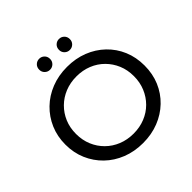

<svg xmlns="http://www.w3.org/2000/svg" viewBox="-218 -1073 1276 1276"><g transform="rotate(-45 420.0 -434.5)"><path d="M421 8Q340 8 272 -19Q204 -46 154 -94.5Q104 -143 76 -208Q48 -273 48 -350Q48 -427 76 -492Q104 -557 154 -605.5Q204 -654 272 -681Q340 -708 421 -708Q501 -708 568.5 -681.5Q636 -655 686.5 -606.5Q737 -558 764.5 -493Q792 -428 792 -350Q792 -272 764.5 -207Q737 -142 686.5 -93.5Q636 -45 568.5 -18.5Q501 8 421 8ZM421 -81Q479 -81 528.5 -101Q578 -121 614.5 -157.5Q651 -194 671.5 -243Q692 -292 692 -350Q692 -409 671.5 -457.5Q651 -506 614.5 -542.5Q578 -579 528.5 -599Q479 -619 421 -619Q362 -619 312.5 -599Q263 -579 226 -542.5Q189 -506 168.5 -457.5Q148 -409 148 -350Q148 -292 168.5 -243Q189 -194 226 -157.5Q263 -121 312.5 -101Q362 -81 421 -81ZM514 -774Q493 -774 478 -788.5Q463 -803 463 -825Q463 -848 478 -862.5Q493 -877 514 -877Q535 -877 550 -862.5Q565 -848 565 -825Q565 -803 550 -788.5Q535 -774 514 -774ZM328 -774Q307 -774 292 -788.5Q277 -803 277 -825Q277 -848 292 -862.5Q307 -877 328 -877Q349 -877 364 -862.5Q379 -848 379 -825Q379 -803 364 -788.5Q349 -774 328 -774Z"/></g></svg>

Font: Montserrat Z Med
Style: Regular
Weight: 500
Designer: Julieta Ulanovsky
Foundry: Julieta Ulanovsky
Version: Version 8.000